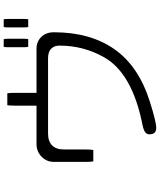

<svg xmlns="http://www.w3.org/2000/svg" viewBox="67 -881 866 1040"><g transform="rotate(-90 500.0 -361.0)"><path d="M766.1 -773.9Q764.2 -766.6 764.2 -749V-666Q764.2 -649.4 766.1 -641.1H808.1Q810.1 -650.4 810.1 -666V-749Q810.1 -765.6 808.1 -773.9ZM871.6 -749V-666Q871.6 -649.4 873.5 -641.1H915.5Q917.5 -650.4 917.5 -666V-749Q917.5 -765.6 915.5 -773.9H873.5Q871.6 -764.6 871.6 -749ZM450.2 -754.4Q447.8 -743.2 447.8 -713.9V-596.2H239.3Q198.7 -596.2 169.9 -567.4Q143.1 -540.5 143.1 -502V-331.1Q143.1 -300.3 146 -288.6H207.5Q210.4 -300.3 210.4 -331.1V-448.2Q210.4 -489.7 232.4 -511.7Q254.4 -533.7 296.9 -533.7H705.1Q739.7 -533.7 756.8 -516.1Q772.9 -500.5 772.9 -471.7Q772.9 -341.8 710 -230.5Q624 -77.6 342.8 -22Q301.8 -14.2 294.4 4.4Q292.5 8.3 292.5 13.7Q292.5 34.7 301.3 43.5Q310.1 52.2 328.1 52.2Q360.8 52.2 469.7 17.6Q661.6 -43 753.4 -174.1Q845.2 -305.2 845.2 -502Q845.2 -544.9 819.6 -570.6Q793.9 -596.2 756.8 -596.2H517.1V-713.9Q517.1 -743.2 514.6 -754.4Z"/></g></svg>

Font: YuPearl-ExtraLight
Style: ExtraLight
Weight: 200
Designer: Max Yao
Foundry: Max-Everyday
Version: Version 1.011; ttfautohint (v1.8.3)